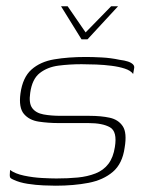

<svg xmlns="http://www.w3.org/2000/svg" viewBox="-20 -585 458 610"><path d="M174 -565H195L252 -482L333 -565H355L258 -460H239ZM157 5Q143 5 118.5 4Q94 3 68 -1Q42 -5 23 -14Q16 -17 13.5 -19.5Q11 -22 11 -28.5Q11 -35 12 -45Q28 -33 56.5 -27Q85 -21 113.5 -19.5Q142 -18 159 -18Q196 -18 227 -21Q258 -24 283.5 -34Q309 -44 324.5 -64.5Q340 -85 345 -118Q353 -167 329.5 -180.5Q306 -194 261 -194H166Q134 -194 103.5 -198.5Q73 -203 56 -223Q39 -243 45 -288Q52 -339 80 -364Q108 -389 152.5 -396.5Q197 -404 253 -404Q274 -404 303 -402.5Q332 -401 360 -395Q376 -393 386.5 -389.5Q397 -386 402.5 -380.5Q408 -375 406 -367L403 -350Q395 -361 376.5 -367Q358 -373 334.5 -376Q311 -379 286 -380Q261 -381 239 -381Q201 -381 166 -376.5Q131 -372 106.5 -353Q82 -334 76 -290Q71 -257 82.5 -241.5Q94 -226 118 -221.5Q142 -217 173 -217H264Q301 -217 328.5 -211Q356 -205 370 -184Q384 -163 376 -116Q369 -65 338.5 -39Q308 -13 261 -4Q214 5 157 5Z"/></svg>

Font: Genos Thin ExtraLight
Style: Italic
Weight: 250
Italic angle: -8°
Version: Version 1.010